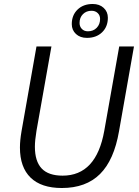

<svg xmlns="http://www.w3.org/2000/svg" viewBox="-20 -933 696 963"><path d="M80 -193Q80 -229 88 -275L163 -700H238L163 -277Q155 -229 155 -197Q155 -124 189 -88Q223 -52 294 -52Q463 -52 503 -277L578 -700H652L577 -275Q552 -130 481.5 -60Q411 10 290 10Q187 10 133.5 -42Q80 -94 80 -193ZM340 -812Q340 -857 369 -885Q398 -913 445 -913Q479 -913 500 -893.5Q521 -874 521 -844Q521 -799 492 -771Q463 -743 416 -743Q382 -743 361 -762.5Q340 -782 340 -812ZM482 -838Q482 -856 470 -867.5Q458 -879 439 -879Q413 -879 396 -862Q379 -845 379 -818Q379 -800 390.5 -788Q402 -776 421 -776Q448 -776 465 -793.5Q482 -811 482 -838Z"/></svg>

Font: Sarabun Light
Style: Italic
Weight: 300
Italic angle: -10°
Designer: Suppakit Chalermlarp | Katatrad Co.,Ltd.
Foundry: Cadson Demak Co.,Ltd.
Version: Version 1.000; ttfautohint (v1.6)